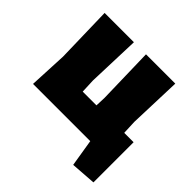

<svg xmlns="http://www.w3.org/2000/svg" viewBox="-157 -618 899 899"><g transform="rotate(45 292.5 -168.5)"><path d="M570 -140V126L445 135L423 0H44L53 -190L46 -472H240L231 -210L234 -139H325L327 -190L320 -472H514L505 -210L508 -140Z"/></g></svg>

Font: Luna Sans Black
Style: Regular
Weight: 900
Designer: Juan Pablo del Peral
Foundry: Huerta Tipografica
Version: Version 2.001; ttfautohint (v1.5)